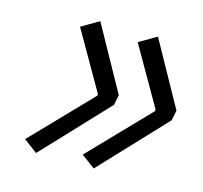

<svg xmlns="http://www.w3.org/2000/svg" viewBox="-91 -777 849 804"><g transform="rotate(15 333.5 -374.5)"><path d="M567.7 -378.3 421.9 -632.2 498 -676.4 653 -397.1 643.9 -352.9 380.9 -73.6 321.6 -117.8 566.4 -371.7ZM317.7 -378.3 171.9 -632.2 248 -676.4 403 -397.1 393.9 -352.9 130.9 -73.6 71.6 -117.8 316.4 -371.7Z"/></g></svg>

Font: TypoPRO Monoid
Style: Italic
Weight: 400
Width: 4
Italic angle: -11°
Monospace: yes
Version: Version 0.61